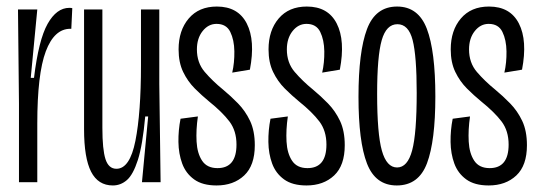

<svg xmlns="http://www.w3.org/2000/svg" viewBox="-20 -557 1648 587"><path d="M38 0V-240L35 -528H94L74 -319H84Q98 -435 125.5 -484Q153 -533 192 -533Q198 -533 201 -532L198 -469H195Q146 -469 120 -400Q94 -331 94 -179V0Z M325 10Q280 10 258.5 -32Q237 -74 237 -162V-528H293V-166Q293 -100 302.5 -70.5Q312 -41 336 -41Q377 -41 394 -126.5Q411 -212 411 -357V-528H467V-300L471 0H414L433 -201H424Q416 -113 401.5 -68Q387 -23 368 -6.5Q349 10 325 10Z M642 10Q599 10 573.5 -8.5Q548 -27 537 -57Q526 -87 525.5 -123Q525 -159 532 -194L585 -201Q579 -160 581 -124Q583 -88 598 -65.5Q613 -43 645 -43Q703 -43 703 -115Q703 -157 681.5 -185.5Q660 -214 619 -247Q597 -265 575.5 -286.5Q554 -308 540 -337Q526 -366 526 -406Q526 -464 557 -500.5Q588 -537 643 -537Q708 -537 734.5 -485Q761 -433 744 -344L690 -335Q697 -365 696.5 -400Q696 -435 684 -459.5Q672 -484 642 -484Q617 -484 599.5 -462Q582 -440 582 -406Q582 -365 606 -337Q630 -309 662 -283Q685 -264 707.5 -241Q730 -218 744.5 -187.5Q759 -157 759 -113Q759 -51 726.5 -20.5Q694 10 642 10Z M917 10Q874 10 848.5 -8.5Q823 -27 812 -57Q801 -87 800.5 -123Q800 -159 807 -194L860 -201Q854 -160 856 -124Q858 -88 873 -65.5Q888 -43 920 -43Q978 -43 978 -115Q978 -157 956.5 -185.5Q935 -214 894 -247Q872 -265 850.5 -286.5Q829 -308 815 -337Q801 -366 801 -406Q801 -464 832 -500.5Q863 -537 918 -537Q983 -537 1009.5 -485Q1036 -433 1019 -344L965 -335Q972 -365 971.5 -400Q971 -435 959 -459.5Q947 -484 917 -484Q892 -484 874.5 -462Q857 -440 857 -406Q857 -365 881 -337Q905 -309 937 -283Q960 -264 982.5 -241Q1005 -218 1019.5 -187.5Q1034 -157 1034 -113Q1034 -51 1001.5 -20.5Q969 10 917 10Z M1193 10Q1128 10 1102 -57Q1076 -124 1076 -261Q1076 -399 1102 -468Q1128 -537 1194 -537Q1259 -537 1285 -469Q1311 -401 1311 -262Q1311 -126 1285.5 -58Q1260 10 1193 10ZM1194 -45Q1226 -45 1240 -97Q1254 -149 1254 -273Q1254 -386 1241.5 -434.5Q1229 -483 1195 -483Q1161 -483 1147 -434Q1133 -385 1133 -270Q1133 -148 1147.5 -96.5Q1162 -45 1194 -45Z M1474 10Q1431 10 1405.5 -8.5Q1380 -27 1369 -57Q1358 -87 1357.5 -123Q1357 -159 1364 -194L1417 -201Q1411 -160 1413 -124Q1415 -88 1430 -65.5Q1445 -43 1477 -43Q1535 -43 1535 -115Q1535 -157 1513.5 -185.5Q1492 -214 1451 -247Q1429 -265 1407.5 -286.5Q1386 -308 1372 -337Q1358 -366 1358 -406Q1358 -464 1389 -500.5Q1420 -537 1475 -537Q1540 -537 1566.5 -485Q1593 -433 1576 -344L1522 -335Q1529 -365 1528.5 -400Q1528 -435 1516 -459.5Q1504 -484 1474 -484Q1449 -484 1431.5 -462Q1414 -440 1414 -406Q1414 -365 1438 -337Q1462 -309 1494 -283Q1517 -264 1539.5 -241Q1562 -218 1576.5 -187.5Q1591 -157 1591 -113Q1591 -51 1558.5 -20.5Q1526 10 1474 10Z"/></svg>

Font: Bricolage Grotesque 96pt Condensed ExtraLight
Style: Regular
Weight: 200
Width: 3
Designer: Mathieu Triay
Foundry: Atelier Triay
Version: Version 1.001; ttfautohint (v1.8.4.7-5d5b);gftools[0.9.33.de